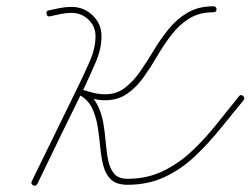

<svg xmlns="http://www.w3.org/2000/svg" viewBox="-20 -581 798 611"><path d="M669 -551Q669 -542 659 -542Q614 -542 582 -522Q550 -502 525.5 -470Q501 -438 480 -402Q459 -366 436.5 -334.5Q414 -303 384.5 -282.5Q355 -262 315 -262Q294 -262 275 -267Q256 -272 236 -277Q228 -280 232 -289Q236 -299 244 -295Q274 -277 288.5 -250Q303 -223 308.5 -191Q314 -159 316.5 -127.5Q319 -96 324.5 -70Q330 -44 343.5 -28Q357 -12 386 -12Q448 -12 498.5 -36.5Q549 -61 590.5 -100Q632 -139 668.5 -185Q705 -231 740 -274Q746 -282 753 -276Q761 -270 755 -262Q718 -217 680 -170Q642 -123 599 -82.5Q556 -42 503.5 -17.5Q451 7 386 7Q351 7 333.5 -9.5Q316 -26 309 -53Q302 -80 299 -112.5Q296 -145 291 -177Q286 -209 273.5 -236Q261 -263 234 -278Q227 -282 230 -290Q233 -298 241 -296Q259 -290 277.5 -285.5Q296 -281 315 -281Q351 -281 377.5 -301.5Q404 -322 426 -353.5Q448 -385 469.5 -421Q491 -457 517 -489Q543 -521 577.5 -541Q612 -561 659 -561Q669 -561 669 -551ZM128 -537Q126 -546 135 -548Q153 -552 171 -555.5Q189 -559 208 -559Q247 -559 275 -532Q303 -505 303 -466Q303 -426 285 -384Q267 -342 250 -306Q212 -229 174 -151Q136 -73 99 4Q94 13 86 9Q77 4 81 -4Q119 -82 157 -159.5Q195 -237 233 -315Q249 -348 266.5 -388Q284 -428 284 -466Q284 -497 261.5 -518.5Q239 -540 208 -540Q190 -540 173 -536.5Q156 -533 139 -529Q130 -527 128 -537Z"/></svg>

Font: FRB American Cursive Guidelines Extralight
Style: Italic
Weight: 200
Italic angle: -25°
Version: Version 2.0;Modular Font Editor K font №1